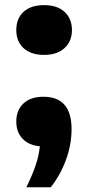

<svg xmlns="http://www.w3.org/2000/svg" viewBox="-20 -576 352 766"><path d="M85 171Q107.5 126 121.2 86.5Q135 47 139 7.5Q94.5 3.5 69.8 -22.8Q45 -49 45 -91Q45 -136.5 73.5 -163.2Q102 -190 153.5 -190Q265.5 -190 265.5 -61Q265.5 1.5 243 62.2Q220.5 123 182.5 171ZM156 -357Q104 -357 74.5 -383.5Q45 -410 45 -456Q45 -502 74 -528.8Q103 -555.5 156 -555.5Q209 -555.5 238 -528.2Q267 -501 267 -456Q267 -411.5 237.5 -384.2Q208 -357 156 -357Z"/></svg>

Font: Encode Sans Expanded Expanded
Style: Bold
Weight: 700
Width: 7
Designer: Multiple Designers
Foundry: Impallari Type
Version: Version 3.000; ttfautohint (v1.8.3) -l 8 -r 50 -G 200 -x 14 